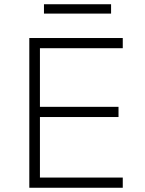

<svg xmlns="http://www.w3.org/2000/svg" viewBox="-20 -884 682 904"><path d="M118 0V-705H558V-657H168V-381H538V-333H168V-48H558V0ZM187 -820V-864H503V-820Z"/></svg>

Font: Nunito Sans 7pt ExtraLight
Style: Regular
Weight: 250
Designer: Vernon Adams
Foundry: Vernon Adams
Version: Version 3.101;gftools[0.9.27]